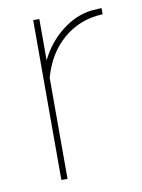

<svg xmlns="http://www.w3.org/2000/svg" viewBox="-66 -566 455 614"><g transform="rotate(-10 161.5 -259.5)"><path d="M306 -499Q232 -496 178.5 -450.5Q125 -405 104 -328V0H84V-519H104V-385Q131 -440 176.5 -475.5Q222 -511 273 -517Q299 -519 306 -519Z"/></g></svg>

Font: Raleway-v4020 Thin
Style: Regular
Weight: 250
Designer: Matt McInerney, Pablo Impallari, Rodrigo Fuenzalida
Foundry: Matt McInerney, Pablo Impallari, Rodrigo Fuenzalida
Version: Version 4.020;PS 004.020;hotconv 1.0.88;makeotf.lib2.5.64775